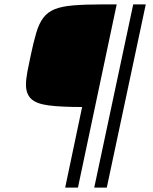

<svg xmlns="http://www.w3.org/2000/svg" viewBox="-20 -708 697 872"><path d="M276 144 353 -222Q255 -222 199.5 -229.5Q144 -237 121 -259.5Q98 -282 98 -323Q98 -348 104 -380.5Q110 -413 119 -454Q132 -516 144.5 -558.5Q157 -601 176.5 -627Q196 -653 228 -666Q260 -679 312.5 -683.5Q365 -688 444 -688H510L334 144ZM408 144 585 -688H642L465 144Z"/></svg>

Font: Saira Expanded
Style: Italic
Weight: 400
Width: 7
Italic angle: -12°
Designer: Hector Gatti with collaboration of the Omnibus-Type team
Foundry: Omnibus-Type
Version: Version 1.101